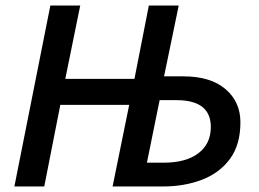

<svg xmlns="http://www.w3.org/2000/svg" viewBox="-20 -674 937 694"><path d="M32 0 162 -654H270L216 -389H466L518 -654H626L573 -398H643Q741 -398 795 -352Q849 -306 849 -232Q849 -151 811.5 -100Q774 -49 710.5 -24.5Q647 0 569 0H387L447 -295H198L140 0ZM511 -86H572Q652 -86 697 -120Q742 -154 742 -215Q742 -312 618 -312H557Z"/></svg>

Font: Source Sans 3 Semibold
Style: Italic
Weight: 600
Italic angle: -11°
Designer: Paul D. Hunt
Foundry: Adobe
Version: Version 3.052;hotconv 1.1.0;makeotfexe 2.6.0